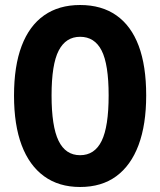

<svg xmlns="http://www.w3.org/2000/svg" viewBox="-20 -736 640 767"><path d="M300 11Q215 11 156 -32Q97 -75 66.5 -156Q36 -237 36 -354Q36 -472 66.5 -552.5Q97 -633 156 -674.5Q215 -716 300 -716Q386 -716 445 -674.5Q504 -633 534 -553Q564 -473 564 -355Q564 -238 533.5 -156.5Q503 -75 444.5 -32Q386 11 300 11ZM300 -116Q358 -116 386 -173Q414 -230 414 -355Q414 -479 386 -534Q358 -589 300 -589Q243 -589 214.5 -534Q186 -479 186 -355Q186 -231 214 -173.5Q242 -116 300 -116Z"/></svg>

Font: Nunito Sans 11pt ExtraBold
Style: Regular
Weight: 800
Version: Version 3.101;gftools[0.9.27]